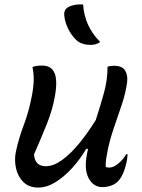

<svg xmlns="http://www.w3.org/2000/svg" viewBox="-20 -833 640 864"><path d="M126 -531Q134 -535 145.5 -536.5Q157 -538 169 -538Q212 -538 226 -503Q240 -468 226 -394Q215 -336 191.5 -277Q168 -218 133 -138Q137 -85 186 -85Q221 -85 259.5 -113Q298 -141 336.5 -188Q375 -235 411 -293Q431 -355 447.5 -414Q464 -473 464 -533Q476 -537 493 -537Q530 -537 543 -515.5Q556 -494 552 -463Q546 -417 529.5 -366.5Q513 -316 495 -265Q477 -214 466 -164Q461 -140 458 -120.5Q455 -101 456 -81Q464 -79 473 -79Q491 -79 513 -97.5Q535 -116 548 -139H554Q553 -114 546 -89Q535 -46 517 -24Q505 -8 484.5 0.5Q464 9 441 9Q401 9 379.5 -30Q358 -69 371 -138Q373 -150 376 -163H368Q339 -114 303 -75Q267 -36 228.5 -12.5Q190 11 152 11Q110 11 85 -14Q60 -39 52 -76Q44 -113 51 -148Q64 -210 86.5 -269Q109 -328 122 -395Q130 -433 131.5 -466Q133 -499 126 -531ZM354 -813Q360 -715 431 -644Q421 -637 410.5 -634Q400 -631 387 -631Q353 -631 330 -647Q306 -667 289 -699Q272 -731 269 -765Q268 -777 273 -787Q278 -797 291 -803Q316 -815 354 -813Z"/></svg>

Font: Recursive Mn Csl St
Style: Italic
Weight: 400
Italic angle: -15°
Monospace: yes
Version: Version 1.079;hotconv 1.0.112;makeotfexe 2.5.65598; ttfautoh